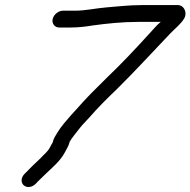

<svg xmlns="http://www.w3.org/2000/svg" viewBox="-20 -667 748 754"><path d="M212.1 -559H259.1C287.7 -559 316.2 -562.4 343.9 -567C400.5 -574.8 460.7 -581 521.6 -581H611.1C595.7 -568.4 583.1 -552.9 566.5 -535C507.6 -470.5 462.4 -421.9 395.7 -358C349.1 -312.1 317.5 -280.5 283.9 -242L258.4 -214C240 -192.9 220.4 -171 206.1 -147.5C197.8 -133.9 190.7 -124.5 186.7 -107C183 -102 180.4 -95.9 176.5 -89C166.6 -69.7 152.6 -60.9 138.4 -45C116.9 -24.5 95.8 -4.7 76.3 16C52.8 40.5 68.4 71.1 97 67C110.8 65 119.5 56.4 128.4 46L138.7 36C144.6 30.7 151.5 24 159.3 16C185.8 -9.7 216.6 -34.4 234.9 -69C240.5 -80.7 249.6 -93.6 252.7 -107L253.4 -110C259.2 -119.2 263.7 -127 271.4 -136C283.5 -150.6 291.2 -162.5 305.1 -178L330.3 -205C363.1 -242.5 392.5 -272.5 438 -316C515.8 -392.9 576.7 -460.4 648.6 -535.5C667.2 -554.9 692.9 -574.8 704.1 -596C716.4 -619.1 701.3 -647 679.4 -647H535.4C488.1 -647 442.1 -641.6 398.3 -638C357.1 -634.8 316.4 -625 274.3 -625H227.3C209.9 -625 190.8 -610.1 186.8 -592.5C182.7 -574.9 194.6 -559 212.1 -559Z"/></svg>

Font: HoneyBee
Style: RegIt
Weight: 400
Foundry: Cannot Into Space Fonts
Version: Version 0.89